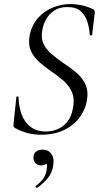

<svg xmlns="http://www.w3.org/2000/svg" viewBox="-20 -656 502 952"><path d="M183 12Q151 12 119.5 4.5Q88 -3 53 -22Q49 -25 47.5 -29.5Q46 -34 47 -41L61 -173Q61 -178 66.5 -178Q72 -178 72 -173Q73 -130 86.5 -91Q100 -52 130 -28Q160 -4 208 -4Q238 -4 265.5 -15.5Q293 -27 314 -52.5Q335 -78 342 -121Q351 -167 336.5 -199.5Q322 -232 294 -256.5Q266 -281 234 -302Q203 -324 175.5 -347.5Q148 -371 133.5 -403Q119 -435 127 -481Q138 -533 169 -567.5Q200 -602 243 -619Q286 -636 330 -636Q355 -636 382 -630.5Q409 -625 438 -612Q451 -605 450 -595L437 -484Q437 -480 431.5 -480Q426 -480 425 -484Q423 -517 413 -548.5Q403 -580 380 -600.5Q357 -621 314 -621Q275 -621 249.5 -604Q224 -587 209.5 -561.5Q195 -536 190 -508Q182 -467 196.5 -437.5Q211 -408 238 -386Q265 -364 296 -342Q329 -321 358 -296.5Q387 -272 403 -238.5Q419 -205 411 -158Q403 -111 374 -72.5Q345 -34 297 -11Q249 12 183 12ZM165 275Q161 277 157.5 272.5Q154 268 158 265Q181 249 194.5 229.5Q208 210 211 188Q216 162 208.5 150.5Q201 139 191 137L219 127Q220 146 210.5 155Q201 164 185 164Q165 164 155 152Q145 140 146 123Q146 106 158.5 96Q171 86 192 86Q220 86 235.5 108.5Q251 131 243 170Q238 201 217 227Q196 253 165 275Z"/></svg>

Font: Cormorant
Style: Italic
Weight: 400
Italic angle: -10°
Designer: Christian Thalmann (Catharsis Fonts)
Foundry: Catharsis Fonts
Version: Version 4.000